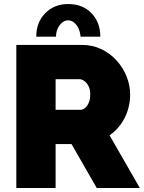

<svg xmlns="http://www.w3.org/2000/svg" viewBox="-20 -933 715 953"><path d="M61 0V-710H387Q439 -710 483 -689Q527 -668 559 -632.5Q591 -597 608.5 -553Q626 -509 626 -464Q626 -423 614 -385Q602 -347 579 -315.5Q556 -284 524 -261L674 0H460L335 -218H256V0ZM256 -388H379Q391 -388 402 -397Q413 -406 420.5 -423Q428 -440 428 -464Q428 -489 419.5 -505.5Q411 -522 398.5 -531Q386 -540 374 -540H256ZM319 -832Q294 -832 276 -808Q258 -784 258 -751H160Q160 -822 204.5 -867.5Q249 -913 319 -913Q390 -913 434 -867.5Q478 -822 478 -751H380Q377 -786 359.5 -809Q342 -832 319 -832Z"/></svg>

Font: Raleway Thin Black
Style: Regular
Weight: 900
Version: Version 4.026